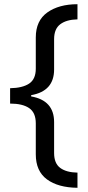

<svg xmlns="http://www.w3.org/2000/svg" viewBox="-20 -734 420 912"><path d="M348 158Q256 157 203 118Q150 79 150 -1V-148Q150 -199 118.5 -220.5Q87 -242 28 -242V-315Q87 -316 118.5 -337Q150 -358 150 -408V-556Q150 -636 205 -675Q260 -714 348 -714V-642Q296 -641 266.5 -619Q237 -597 237 -548V-404Q237 -301 128 -282V-276Q237 -257 237 -154V-7Q237 42 266 63.5Q295 85 348 86Z"/></svg>

Font: Noto Sans Thai Looped
Style: Regular
Weight: 400
Designer: Sasikarn Vongin, Ben Mitchell
Foundry: The Fontpad Ltd
Version: Version 1.001; ttfautohint (v1.8.4.7-5d5b)